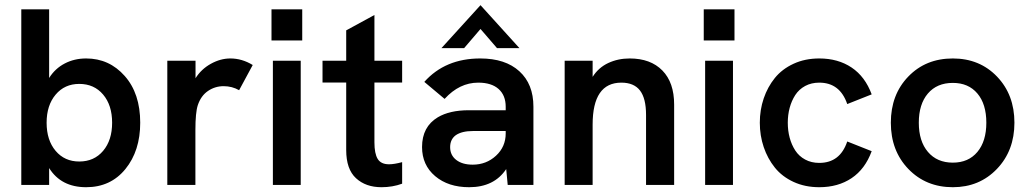

<svg xmlns="http://www.w3.org/2000/svg" viewBox="-20 -734 4088 762"><path d="M322 9Q222.5 9 175 -67V0H64.5V-697H175V-424.5Q198.5 -462 236.8 -482Q275 -502 322 -502Q413.5 -502 475 -432.5Q536.5 -363 536.5 -247Q536.5 -135.5 477.8 -63.2Q419 9 322 9ZM165 -247Q165 -177.5 200.8 -135.2Q236.5 -93 294.5 -93Q353.5 -93 389.2 -135.2Q425 -177.5 425 -247Q425 -316.5 389.2 -358.8Q353.5 -401 294.5 -401Q236.5 -401 200.8 -358.5Q165 -316 165 -247Z M644 0V-493H756V-423.5Q778.5 -459.5 816.8 -480.8Q855 -502 894 -502Q940.5 -502 983 -476L929 -376Q901 -392 867.5 -392Q833.5 -392 805.5 -373Q777.5 -354 765 -316.5Q755.5 -287.5 755.5 -218V0Z M1063 0V-493H1173.5V0ZM1057.5 -573.5V-697H1179.5V-573.5Z M1494 9Q1431.5 9 1392.8 -26.8Q1354 -62.5 1354 -138.5V-406.5H1260V-493H1354V-613.5L1466 -674.5V-493H1576V-406.5H1466V-169Q1466 -124.5 1479 -103.2Q1492 -82 1524 -82Q1544.5 -82 1576 -90.5V-5Q1538 9 1494 9Z M1995 0 1989 -63Q1941 9 1842 9Q1759 9 1707 -35Q1655 -79 1655 -150.5Q1655 -231 1717.5 -268.5Q1764.5 -296.5 1841 -296.5H1987V-310.5Q1987 -355.5 1958.8 -380.8Q1930.5 -406 1878 -406Q1803.5 -406 1744.5 -341.5L1664 -409Q1747 -502 1886 -502Q1985.5 -502 2041.2 -451.2Q2097 -400.5 2097 -310.5V0ZM1732 -543 1887 -713.5 2041.5 -543H1952.5L1887 -619L1822 -543ZM1766.5 -150Q1766.5 -118 1790.8 -99.2Q1815 -80.5 1856 -80.5Q1910 -80.5 1948.5 -116Q1987 -151.5 1987 -204.5V-214H1857Q1813 -214 1789 -197.5Q1766.5 -181 1766.5 -150Z M2221 0V-493H2332V-429Q2355.5 -466 2394.2 -484Q2433 -502 2479 -502Q2562 -502 2608.8 -454.2Q2655.5 -406.5 2655.5 -319V0H2544V-278Q2544 -343.5 2520 -374.8Q2496 -406 2446 -406Q2332 -406 2332 -239.5V0Z M2778.5 0V-493H2889V0ZM2773 -573.5V-697H2895V-573.5Z M3231.5 9Q3175 9 3129.5 -12Q3084 -33 3055.2 -68.8Q3026.5 -104.5 3011 -150.2Q2995.5 -196 2995.5 -247Q2995.5 -298 3011 -343.5Q3026.5 -389 3055.2 -424.5Q3084 -460 3129.5 -481Q3175 -502 3231.5 -502Q3306 -502 3359.8 -466Q3413.5 -430 3439.5 -359.5L3342.5 -321Q3313.5 -406 3231.5 -406Q3200 -406 3175.5 -392.8Q3151 -379.5 3136.2 -356.8Q3121.5 -334 3114 -306Q3106.5 -278 3106.5 -247Q3106.5 -215.5 3114 -187.5Q3121.5 -159.5 3136.2 -136.8Q3151 -114 3175.5 -100.8Q3200 -87.5 3231.5 -87.5Q3314 -87.5 3342.5 -172.5L3439.5 -134Q3413.5 -63 3359.8 -27Q3306 9 3231.5 9Z M3761.5 9Q3655 9 3585.2 -63.2Q3515.5 -135.5 3515.5 -247Q3515.5 -358.5 3584.8 -430.2Q3654 -502 3761.5 -502Q3868 -502 3937 -430Q4006 -358 4006 -247Q4006 -136 3936.5 -63.5Q3867 9 3761.5 9ZM3761.5 -88.5Q3823.5 -88.5 3859 -131Q3894.5 -173.5 3894.5 -247Q3894.5 -321 3859 -363Q3823.5 -405 3761.5 -405Q3698.5 -405 3662.5 -362.8Q3626.5 -320.5 3626.5 -247Q3626.5 -173.5 3662.8 -131Q3699 -88.5 3761.5 -88.5Z"/></svg>

Font: HK Grotesk SemiBold
Style: Regular
Weight: 600
Designer: Alfredo Marco Pradil
Foundry: Hanken Design Co.
Version: Version 3.001;FEAKit 1.0